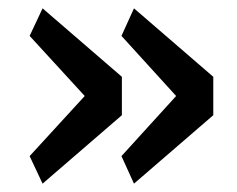

<svg xmlns="http://www.w3.org/2000/svg" viewBox="-20 -510 568 460"><path d="M82 -70 51 -136 183 -280 51 -424 82 -490 272 -326V-234ZM301 -70 271 -136 402 -280 271 -424 301 -490 491 -326V-234Z"/></svg>

Font: Anuphan Medium
Style: Regular
Weight: 500
Designer: Mike Abbink, Paul van der Laan, Pieter van Rosmalen, Mint Tantisuwanna
Foundry: Bold Monday; Cadson Demak
Version: Version 3.002;hotconv 1.0.109;makeotfexe 2.5.65596